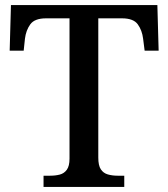

<svg xmlns="http://www.w3.org/2000/svg" viewBox="-20 -734 661 754"><path d="M151 0V-44H177Q198 -44 215 -48.5Q232 -53 242.5 -67.5Q253 -82 253 -111V-662H161Q116 -662 99 -638.5Q82 -615 78 -582L73 -535H18L23 -714H598L603 -535H548L542 -582Q538 -615 521 -638.5Q504 -662 459 -662H366V-115Q366 -84 376 -69Q386 -54 403.5 -49Q421 -44 442 -44H468V0Z"/></svg>

Font: ET Text
Style: Regular
Weight: 470
Designer: Monotype Design Team
Foundry: Monotype Imaging Inc.
Version: Version 2.009